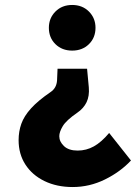

<svg xmlns="http://www.w3.org/2000/svg" viewBox="-20 -557 558 774"><path d="M177 -445Q177 -484 203.5 -510.5Q230 -537 271 -537Q312 -537 338.5 -510.5Q365 -484 365 -445Q365 -405 338.5 -379Q312 -353 271 -353Q230 -353 203.5 -379Q177 -405 177 -445ZM55 8Q55 -27 66 -58Q77 -89 105 -120Q133 -151 184 -186Q208 -202 210 -233L212 -280H331L338 -205Q341 -170 329 -145Q317 -120 292 -103Q247 -72 233 -48.5Q219 -25 219 -8Q219 14 238 32Q257 50 293 50Q328 50 358.5 33Q389 16 420 -21L508 90Q465 136 403 166.5Q341 197 273 197Q209 197 159.5 173Q110 149 82.5 106.5Q55 64 55 8Z"/></svg>

Font: Radio Canada
Style: Bold
Weight: 700
Designer: Charles Daoud, Etienne Aubert Bonn, Alexandre Saumier Demers, Jacques Le Bailly
Foundry: Radio-Canada
Version: Version 2.104; ttfautohint (v1.8.4.7-5d5b);gftools[0.9.28.de